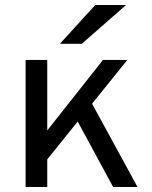

<svg xmlns="http://www.w3.org/2000/svg" viewBox="-20 -752 611 772"><path d="M127 -58V-173L394 -511H492ZM83 0V-511H170V0ZM435 0 272 -301 330 -372 533 0ZM221 -576 363 -732H487L309 -576Z"/></svg>

Font: Undotted
Style: Regular
Weight: 400
Designer: Delve Withrington, Dave Bailey, Thomas Jockin
Foundry: Delve Fonts LLC
Version: Version 4.000